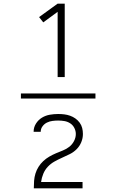

<svg xmlns="http://www.w3.org/2000/svg" viewBox="-20 -868 640 1056"><path d="M95 -326V-354H505V-326ZM297 -444V-803L218 -745L195 -774L297 -848H336V-444ZM166 168V167Q166 147 167.5 126.5Q169 106 175 86.5Q181 67 192 49.5Q203 32 218 18Q233 4 251 -6.5Q269 -17 288 -25Q307 -33 326 -40.5Q345 -48 361 -60.5Q377 -73 387 -92Q397 -111 397 -131Q397 -148 389 -164Q381 -180 366.5 -189.5Q352 -199 335 -202Q318 -205 300 -205Q285 -205 269 -203Q253 -201 238.5 -194Q224 -187 214 -173.5Q204 -160 204 -144V-143H165V-145Q165 -168 178 -188.5Q191 -209 211 -221Q231 -233 254 -237Q277 -241 300 -241Q317 -241 333.5 -239Q350 -237 365.5 -231.5Q381 -226 394.5 -216.5Q408 -207 418 -193.5Q428 -180 432 -164Q436 -148 436 -131Q436 -108 427 -86Q418 -64 401.5 -47.5Q385 -31 364 -20.5Q343 -10 321.5 -0.5Q300 9 279.5 20.5Q259 32 243 49Q227 66 218 88Q209 110 206 133H434V168Z"/></svg>

Font: Iosevka Aile Extralight
Style: Regular
Weight: 200
Designer: Belleve Invis
Foundry: Belleve Invis
Version: Version 31.1.0; ttfautohint (v1.8.4)